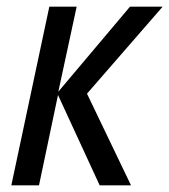

<svg xmlns="http://www.w3.org/2000/svg" viewBox="-20 -556 508 576"><path d="M14 0 128 -536H210L155 -281L370 -536H468L241 -275L373 0H279L154 -271L97 0Z"/></svg>

Font: Noto Sans UI SemiCondensed
Style: Italic
Weight: 400
Width: 4
Italic angle: -12°
Designer: Monotype Design Team
Foundry: Monotype Imaging Inc.
Version: Version 1.901